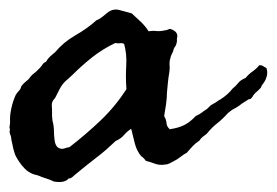

<svg xmlns="http://www.w3.org/2000/svg" viewBox="-60 -346 574 398"><path d="M307.6 -271.5 306.6 -263.7Q307.6 -260.3 304.7 -252Q299.8 -246.1 298.8 -239.3Q296.9 -235.4 295.4 -232.4Q293.9 -229.5 293 -224.6Q291 -218.8 291.5 -210.9Q292 -207 291.7 -203.4Q291.5 -199.7 291 -196.3Q289.1 -185.5 288.1 -175.3Q287.1 -165 286.1 -154.3Q286.1 -143.6 284.2 -129.9Q282.2 -116.2 280.3 -105.5Q284.7 -97.7 285.2 -90.8Q285.6 -83.5 292 -78.1Q311.5 -81.1 323.2 -87.4Q335 -93.8 345.7 -105.5Q353.5 -108.9 357.9 -112.3Q361.8 -115.7 369.1 -120.1L377 -127.9Q388.7 -134.3 390.1 -135.7Q391.1 -136.7 392.8 -137.7Q394.5 -138.7 396.5 -139.6Q413.1 -150.4 421.9 -162.1Q429.2 -168 434.1 -174.3Q438 -179.7 449.2 -184.6Q455.6 -192.4 463.4 -197.8Q471.2 -203.1 477.5 -210.9Q482.9 -210.9 485.4 -209Q486.8 -208 488.5 -207Q490.2 -206.1 492.2 -205.1Q495.1 -197.3 493.2 -189Q491.2 -180.7 486.3 -173.8Q481.4 -167.5 481.4 -166Q481.4 -165 480.5 -164.1Q477.5 -160.6 473.1 -156.7Q468.8 -153.3 465.8 -149.4Q460.9 -140.6 458 -140.6Q455.1 -140.6 453.1 -138.7Q444.3 -133.3 440.9 -130.9Q437 -127.4 429.7 -123Q419.4 -117.7 417 -115.2Q414.6 -112.8 413.1 -112.3Q401.4 -99.1 390.1 -90.3Q379.9 -82.5 368.2 -68.4Q364.3 -65.4 360.4 -62.5Q356.4 -59.6 353.5 -54.7Q344.7 -48.8 339.4 -43Q334 -37.1 327.1 -29.3Q321.3 -26.4 314.5 -21Q306.2 -14.6 299.8 -11.7Q297.4 -10.3 291.5 -7.3Q286.6 -4.9 282.2 -4.9Q271 -2.9 260.7 -6.8Q251.5 -10.3 242.2 -12.7Q238.3 -18.6 232.4 -22.5Q223.6 -33.2 219.7 -47.9Q215.8 -62.5 211.9 -79.1Q203.1 -73.2 197.3 -66.4Q191.4 -59.1 179.7 -53.7Q169.9 -44.4 159.7 -35.4Q149.4 -26.4 138.2 -18.1Q127.4 -9.8 116.2 -0.7Q105 8.3 93.8 17.6Q85.9 25.4 83 23.4Q74.2 34.2 51.8 30.3Q43.9 26.4 34.2 23.4Q27.3 21.5 18.6 17.6Q2 14.6 -9.3 2.9Q-20.5 -8.8 -28.3 -24.4Q-31.2 -32.7 -32.7 -39.1Q-33.2 -42.5 -34.2 -46.4Q-35.2 -50.3 -36.1 -54.7Q-36.6 -63 -39.1 -67.9Q-41 -73.2 -39.1 -78.1Q-41 -80.6 -40 -84.5Q-39.1 -89.4 -39.1 -91.8Q-40 -105.5 -36.6 -121.1Q-33.2 -136.7 -27.3 -149.4Q-24.4 -154.3 -19.5 -159.2Q-17.1 -162.1 -16.6 -165Q-16.1 -167.5 -13.7 -169.9Q-11.2 -172.9 -7.8 -175.8Q-2.9 -179.7 -1 -181.6Q1.5 -185.1 4.2 -188.2Q6.8 -191.4 10.3 -193.8Q13.7 -196.3 16.6 -199.2Q19.5 -202.1 22.5 -205.1Q25.9 -208.5 27.8 -211.9Q30.3 -215.8 35.2 -217.8Q39.1 -224.6 43.9 -229Q48.8 -233.4 54.7 -238.3Q71.3 -258.3 95.7 -272.5Q120.6 -286.6 139.6 -303.7Q146.5 -306.6 151.4 -310.5Q156.2 -314.5 161.1 -318.4Q173.3 -329.1 187.5 -325.2L212.9 -318.4Q222.7 -309.6 231.9 -300.8Q241.2 -292 248 -281.2Q251.5 -281.7 255.4 -282Q259.3 -282.2 263.7 -281.7Q272.5 -280.8 282.2 -283.2Q285.2 -283.2 288.1 -284.7Q291 -286.1 293 -286.1Q307.6 -281.2 307.6 -271.5ZM178.7 -256.8Q152.3 -244.1 130.9 -227.1Q109.4 -210 89.8 -190.4Q87.4 -188 84.7 -185.8Q82 -183.6 79.6 -181.2Q77.1 -179.2 74.7 -176.8Q72.3 -174.3 70.3 -171.9Q66.4 -167 63 -160.2Q59.6 -153.3 56.6 -147.5Q55.7 -145.5 54.7 -143.8Q53.7 -142.1 52.7 -141.1Q51.8 -140.1 50.8 -138.7Q49.8 -137.2 48.8 -135.7Q46.9 -130.9 47.4 -126Q47.9 -122.6 47.9 -115.2V-105.5Q47.9 -102.5 48.8 -95.7Q51.8 -85 51.8 -74.2Q51.8 -66.4 53.2 -55.2Q54.7 -43.9 60.5 -40Q66.9 -36.1 72.8 -38.1Q79.6 -40.5 84 -41Q118.2 -67.4 148.4 -96.2Q178.7 -125 202.1 -161.1Q200.2 -185.1 201.7 -210.4Q203.1 -234.4 197.3 -254.9Q193.4 -257.3 188 -256.3Q184.1 -255.9 178.7 -256.8Z"/></svg>

Font: Freehand
Style: Regular
Weight: 400
Designer: Danh Hong
Version: Version 8.001; ttfautohint (v1.8.3)